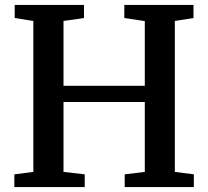

<svg xmlns="http://www.w3.org/2000/svg" viewBox="-20 -763 850 783"><path d="M116 -62V-677.5L40 -689.5V-743H322.5V-689.5L239 -677.5V-413H570.5V-677L487 -689.5V-743H769V-689.5L693 -677.5V-62L770.5 -52V0H488.5V-52L570.5 -62V-347H239V-62L325.5 -52V0H38.5V-52Z"/></svg>

Font: Merriweather 24pt SemiBold
Style: Regular
Weight: 600
Designer: Eben Sorkin
Foundry: Eben Sorkin
Version: Version 2.100